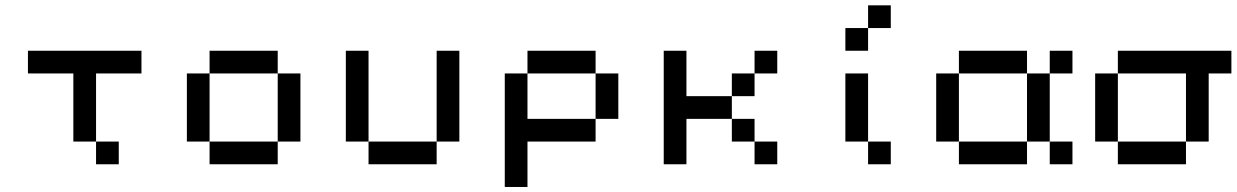

<svg xmlns="http://www.w3.org/2000/svg" viewBox="-20 -628 4728 734"><path d="M347.2 -86.8H260.4V-347.2H86.8V-434H520.8V-347.2H347.2ZM347.2 -86.8H434V0H347.2Z M1041.7 -347.2H1128.5V-86.8H1041.7ZM1041.7 0H781.2V-86.8H1041.7ZM1041.7 -347.2H781.2V-434H1041.7ZM781.2 -86.8H694.4V-347.2H781.2Z M1388.9 -86.8H1302.1V-434H1388.9ZM1388.9 -86.8H1649.3V0H1388.9ZM1649.3 -434H1736.1V-86.8H1649.3Z M2256.9 -173.6V-86.8H1996.5V86.8H1909.7V-347.2H1996.5V-173.6ZM1996.5 -347.2V-434H2256.9V-347.2ZM2256.9 -347.2H2343.8V-173.6H2256.9Z M2864.6 -86.8H2777.8V-173.6H2864.6ZM2864.6 -434H2951.4V-347.2H2864.6ZM2864.6 -347.2V-260.4H2777.8V-347.2ZM2777.8 -260.4V-173.6H2604.2V0H2517.4V-434H2604.2V-260.4ZM2864.6 -86.8H2951.4V0H2864.6Z M3298.6 -86.8H3385.4V0H3298.6ZM3298.6 -520.8V-434H3211.8V-520.8ZM3298.6 -520.8V-607.6H3385.4V-520.8ZM3298.6 -86.8H3211.8V-347.2H3298.6Z M3645.8 -86.8H3559V-347.2H3645.8ZM3993.1 -86.8H4079.9V0H3993.1ZM3993.1 -347.2V-434H4079.9V-347.2ZM3906.2 -347.2H3645.8V-434H3906.2ZM3906.2 -347.2H3993.1V-86.8H3906.2ZM3645.8 -86.8H3906.2V0H3645.8Z M4253.5 -347.2V-434H4687.5V-347.2H4600.7V-86.8H4513.9V-347.2ZM4513.9 -86.8V0H4253.5V-86.8ZM4253.5 -86.8H4166.7V-347.2H4253.5Z"/></svg>

Font: 8-bit Operator+ 8
Style: Regular
Weight: 400
Designer: GrandChaos9000
Version: Version 1.3.0 - August 1, 2014